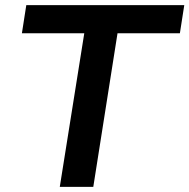

<svg xmlns="http://www.w3.org/2000/svg" viewBox="-20 -725 735 745"><path d="M212 0 307 -596H65L82 -705H695L678 -596H436L342 0Z"/></svg>

Font: Nunito Sans 11pt
Style: Bold Italic
Weight: 700
Italic angle: -9°
Version: Version 3.101;gftools[0.9.27]